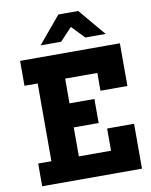

<svg xmlns="http://www.w3.org/2000/svg" viewBox="-102 -1041 878 1116"><g transform="rotate(-10 337.0 -483.5)"><path d="M380 -883 309 -808H188L321 -967H438L572 -808H452ZM644 -488H485V-593H295V-447H442V-305H295V-134H485V-265H644V0H55V-134H133V-593H55V-740H644Z"/></g></svg>

Font: Arvo
Style: Bold
Weight: 700
Designer: Anton Koovit (Cyrillic Expansion: Cyreal)
Foundry: Anton Koovit, Yassin Baggar
Version: Version 3.000